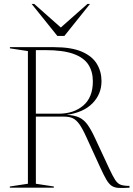

<svg xmlns="http://www.w3.org/2000/svg" viewBox="-20 -955 679 977"><path d="M30.5 -709V-715H255.5Q343.5 -715 396.5 -692Q449.5 -669 473 -629.8Q496.5 -590.5 496.5 -542Q496.5 -476 450.5 -429.2Q404.5 -382.5 319 -370.5Q357 -369 381.8 -357.8Q406.5 -346.5 424.8 -321.5Q443 -296.5 462.5 -254.5L537 -94.5Q554.5 -57.5 566.5 -39Q578.5 -20.5 594.5 -14.8Q610.5 -9 639 -9V0Q603.5 2.5 582 1Q560.5 -0.5 546.8 -10.5Q533 -20.5 520.5 -42.2Q508 -64 490.5 -102L420 -256Q400 -300.5 383.8 -323Q367.5 -345.5 350 -353.5Q332.5 -361.5 307.5 -361.5H162.5V-20L254 -6V0H30V-6L122 -20V-695ZM279 -376.5Q355 -376.5 403.8 -418Q452.5 -459.5 452.5 -541Q452.5 -590.5 429.8 -626Q407 -661.5 354 -680.8Q301 -700 210 -700H162.5V-376.5ZM438 -935 307.5 -772H272L141 -935H154L289.5 -815L425 -935Z"/></svg>

Font: Newsreader Display ExtraLight
Style: Regular
Weight: 275
Designer: Hugues Gentile
Foundry: Production Type
Version: Version 1.001